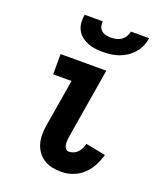

<svg xmlns="http://www.w3.org/2000/svg" viewBox="-140 -838 780 935"><g transform="rotate(20 250.0 -371.0)"><path d="M291 8Q266 8 243 3.5Q220 -1 200.5 -13Q181 -25 167.5 -43.5Q154 -62 147.5 -84Q141 -106 141 -130.5Q141 -155 145 -179L186 -425H91V-530H328L267 -162Q266 -152 265.5 -141.5Q265 -131 266.5 -121.5Q268 -112 274.5 -104.5Q281 -97 291 -97Q303 -97 315 -102Q327 -107 336 -116.5Q345 -126 350.5 -138Q356 -150 359 -162L462 -142Q454 -113 439.5 -85Q425 -57 402 -35.5Q379 -14 349.5 -3Q320 8 291 8ZM280 -610Q259 -610 239 -612.5Q219 -615 201 -622.5Q183 -630 168 -642Q153 -654 144 -671.5Q135 -689 133.5 -709.5Q132 -730 136 -750H230Q228 -737 231.5 -724Q235 -711 244.5 -703Q254 -695 267 -692Q280 -689 293 -689Q307 -689 320.5 -692Q334 -695 346 -703Q358 -711 365.5 -723.5Q373 -736 376 -750H470Q467 -729 458.5 -709Q450 -689 435.5 -672Q421 -655 402.5 -642.5Q384 -630 363 -622.5Q342 -615 321 -612.5Q300 -610 280 -610Z"/></g></svg>

Font: Iosevka Slab Extrabold
Style: Italic
Weight: 800
Italic angle: -9°
Monospace: yes
Designer: Belleve Invis
Foundry: Belleve Invis
Version: Version 11.1.0; ttfautohint (v1.8.3)